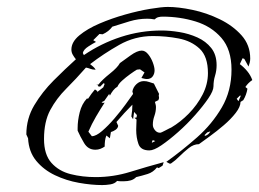

<svg xmlns="http://www.w3.org/2000/svg" viewBox="-20 -486 748 554"><path d="M275 48Q244 48 207.5 41.5Q171 35 138.5 19.5Q106 4 84.5 -22Q63 -48 61 -87L56 -98Q56 -144 79 -182.5Q102 -221 135 -254Q168 -287 199 -315Q194 -321 190 -328Q186 -335 186 -343Q186 -365 209 -384Q232 -403 267 -418Q302 -433 341 -444Q380 -455 413.5 -460.5Q447 -466 464 -466Q495 -466 535.5 -457.5Q576 -449 614 -430.5Q652 -412 677 -384Q702 -356 702 -317Q702 -311 700.5 -305Q699 -299 697 -294L685 -316L680 -318L672 -301Q684 -292 693.5 -280.5Q703 -269 708 -255Q696 -247 688 -235L694 -230Q691 -212 682 -197L674 -192Q674 -178 660 -160Q646 -142 625.5 -124.5Q605 -107 585 -92.5Q565 -78 554 -70Q539 -70 525 -59Q511 -48 498 -35Q485 -22 473 -14H469L460 -19Q506 -52 549 -90Q592 -128 620 -176Q648 -224 648 -285Q648 -343 619 -376.5Q590 -410 544.5 -424Q499 -438 449 -438Q443 -438 437 -436.5Q431 -435 426 -430Q421 -431 415.5 -431.5Q410 -432 405 -432Q379 -432 354 -424.5Q329 -417 304 -409Q294 -395 276 -387L267 -388L249 -370L257 -365Q249 -361 235 -352Q221 -343 219 -333L222 -327Q272 -361 329 -379.5Q386 -398 446 -398Q470 -398 497.5 -393.5Q525 -389 549.5 -378Q574 -367 589.5 -347.5Q605 -328 605 -298Q605 -282 600.5 -267.5Q596 -253 596 -237Q596 -224 581 -202Q566 -180 543 -154Q520 -128 494 -105Q468 -82 446 -67Q424 -52 411 -52Q386 -52 379.5 -70.5Q373 -89 373 -111Q373 -119 373.5 -127Q374 -135 374 -141L368 -146L374 -147L375 -154L367 -163L364 -142L359 -150Q362 -167 362 -184Q350 -172 338.5 -159.5Q327 -147 316 -134L321 -123Q320 -116 313.5 -111.5Q307 -107 300 -105L297 -87L287 -95Q284 -88 283 -79.5Q282 -71 282 -63Q276 -59 269.5 -56.5Q263 -54 255 -54Q234 -54 222.5 -73.5Q211 -93 204 -109V-117Q204 -138 210 -162Q216 -186 231 -202L234 -201Q239 -209 244 -215.5Q249 -222 254 -228L261 -223L260 -220L278 -234L282 -244L279 -246L269 -236L263 -237V-240L258 -241L264 -242Q275 -256 297 -273.5Q319 -291 326 -304Q337 -312 356.5 -326Q376 -340 389 -340Q399 -340 407.5 -329.5Q416 -319 421 -305.5Q426 -292 426 -283Q426 -273 420.5 -265.5Q415 -258 404 -258Q400 -258 396 -259Q392 -260 388 -261L397 -277L384 -286L375 -285Q368 -281 355.5 -272Q343 -263 332.5 -253.5Q322 -244 319 -236Q312 -232 306.5 -225Q301 -218 297 -210L295 -215L281 -195L273 -191L277 -189L282 -190Q269 -170 257 -149.5Q245 -129 235 -106L245 -93Q257 -93 274.5 -108Q292 -123 310 -144Q328 -165 342.5 -185Q357 -205 364 -215L362 -222Q364 -234 373.5 -243Q383 -252 395 -252Q403 -252 410 -249.5Q417 -247 424 -245L439 -215L438 -211L439 -203L437 -197L427 -192Q428 -188 429 -184.5Q430 -181 430 -177Q430 -164 425.5 -151.5Q421 -139 421 -126Q421 -118 427 -110.5Q433 -103 442 -103Q445 -103 458 -110Q471 -117 474 -118Q501 -134 525 -158.5Q549 -183 564.5 -213Q580 -243 580 -275Q580 -323 556 -345.5Q532 -368 495.5 -375Q459 -382 421 -382Q369 -382 324 -356.5Q279 -331 240 -301Q245 -297 249 -293.5Q253 -290 256 -285H254Q247 -285 240.5 -287.5Q234 -290 228 -291Q199 -258 171 -230Q143 -202 125 -168.5Q107 -135 107 -85Q107 -40 128.5 -16Q150 8 184 16.5Q218 25 256 25Q307 25 355.5 10Q404 -5 452 -18V-17L449 -8L438 -1L433 -3Q422 11 406 16Q390 21 373 25Q366 32 357 34.5Q348 37 338 37Q333 37 328 37Q323 37 318 36Q311 44 298.5 46Q286 48 275 48ZM668 -194 675 -210H672L663 -201ZM572 -94Q582 -97 587 -107L578 -104L570 -96ZM418 -74 428 -79 423 -81H420Z"/></svg>

Font: Cherish
Style: Regular
Weight: 400
Designer: Robert E. Leuschke
Foundry: Robert E. Leuschke
Version: Version 1.005